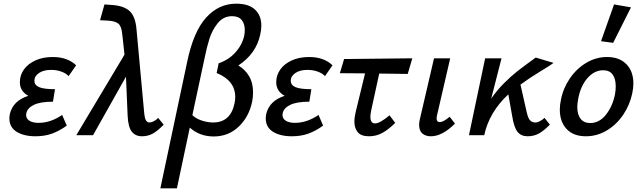

<svg xmlns="http://www.w3.org/2000/svg" viewBox="-20 -735 3494 1044"><path d="M394 -380 353 -321Q340 -336 314 -345.5Q288 -355 258 -355Q217 -355 192 -338Q167 -321 167 -296Q167 -272 193 -261Q219 -250 279 -250L268 -182Q200 -182 164.5 -165Q129 -148 123 -119Q122 -116 122 -110Q122 -90 140 -78.5Q158 -67 190 -67Q255 -67 318 -110L343 -52Q303 -23 263 -8.5Q223 6 173 6Q110 6 70.5 -18.5Q31 -43 31 -91Q31 -104 34 -117Q52 -188 134 -214Q88 -239 88 -288Q88 -326 110 -357Q132 -388 172.5 -406.5Q213 -425 267 -425Q347 -425 394 -380Z M870 -57Q838 -24 811.5 -9Q785 6 752 6Q717 6 697 -18.5Q677 -43 674 -106L665 -318L486 0H395L657 -438L645 -547Q641 -592 623.5 -606.5Q606 -621 565 -623L524 -625L548 -711L588 -708Q653 -704 684.5 -675Q716 -646 722 -578L764 -122Q767 -91 774 -80Q781 -69 793 -69Q803 -69 816.5 -76Q830 -83 840 -94Z M1276 -379Q1312 -358 1334 -321.5Q1356 -285 1356 -233Q1356 -205 1351 -182Q1334 -100 1278 -46.5Q1222 7 1142 7Q1066 7 1012 -41L942 289H852L998 -400Q1032 -563 1100.5 -639Q1169 -715 1264 -715Q1333 -715 1367 -682.5Q1401 -650 1401 -596Q1401 -573 1395 -547Q1373 -443 1276 -379ZM1311 -572Q1311 -606 1294 -626.5Q1277 -647 1242 -647Q1194 -647 1163.5 -608.5Q1133 -570 1118.5 -523.5Q1104 -477 1092 -417L1026 -109Q1045 -90 1077 -79.5Q1109 -69 1139 -69Q1233 -69 1255 -172Q1259 -189 1259 -208Q1259 -297 1158 -338L1169 -391Q1223 -409 1260 -450Q1297 -491 1308 -541Q1311 -558 1311 -572Z M1788 -380 1747 -321Q1734 -336 1708 -345.5Q1682 -355 1652 -355Q1611 -355 1586 -338Q1561 -321 1561 -296Q1561 -272 1587 -261Q1613 -250 1673 -250L1662 -182Q1594 -182 1558.5 -165Q1523 -148 1517 -119Q1516 -116 1516 -110Q1516 -90 1534 -78.5Q1552 -67 1584 -67Q1649 -67 1712 -110L1737 -52Q1697 -23 1657 -8.5Q1617 6 1567 6Q1504 6 1464.5 -18.5Q1425 -43 1425 -91Q1425 -104 1428 -117Q1446 -188 1528 -214Q1482 -239 1482 -288Q1482 -326 1504 -357Q1526 -388 1566.5 -406.5Q1607 -425 1661 -425Q1741 -425 1788 -380Z M1998 -133Q1994 -113 1994 -100Q1994 -64 2019 -64Q2046 -64 2098 -108L2129 -67Q2093 -31 2059.5 -12.5Q2026 6 1987 6Q1943 6 1925 -16.5Q1907 -39 1907 -73Q1907 -96 1914 -126L1965 -336L1828 -337L1851 -414L2222 -418L2197 -333L2042 -335Z M2259 -56Q2259 -71 2263 -87L2340 -418H2428L2357 -111Q2354 -99 2354 -91Q2354 -71 2372 -71Q2390 -71 2425 -100L2454 -63Q2385 6 2323 6Q2294 6 2276.5 -9Q2259 -24 2259 -56Z M2941 -94 2970 -57Q2937 -24 2910 -9Q2883 6 2849 6Q2814 6 2794.5 -17.5Q2775 -41 2765 -104L2744 -222Q2640 -125 2613 0H2530L2618 -418H2707L2651 -199Q2682 -244 2720.5 -282.5Q2759 -321 2793.5 -348Q2828 -375 2893 -422L2990 -393Q2964 -374 2920 -348Q2859 -311 2810 -275L2844 -125Q2851 -93 2862 -81Q2873 -69 2890 -69Q2902 -69 2915.5 -76Q2929 -83 2941 -94Z M3248 -511 3319 -711 3411 -695 3314 -502ZM3024 -139Q3024 -165 3030 -192Q3042 -255 3078.5 -308.5Q3115 -362 3168 -393.5Q3221 -425 3281 -425Q3348 -425 3386 -386Q3424 -347 3424 -281Q3424 -257 3418 -228Q3405 -165 3369 -111.5Q3333 -58 3280 -26Q3227 6 3166 6Q3098 6 3061 -33.5Q3024 -73 3024 -139ZM3324 -222Q3328 -243 3328 -266Q3328 -307 3311 -330Q3294 -353 3260 -353Q3212 -353 3174.5 -310.5Q3137 -268 3124 -198Q3119 -171 3119 -153Q3119 -112 3137 -89Q3155 -66 3189 -66Q3239 -66 3275 -111.5Q3311 -157 3324 -222Z"/></svg>

Font: Ysabeau Infant Semibold
Style: Italic
Weight: 600
Italic angle: -12°
Designer: Christian Thalmann (Catharsis Fonts)
Version: Version 0.003